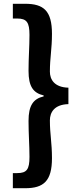

<svg xmlns="http://www.w3.org/2000/svg" viewBox="-20 -823 418 1016"><path d="M48 173H113C211 173 255 135 255 14C255 -67 244 -113 244 -186C244 -228 267 -270 342 -272V-359C267 -361 244 -403 244 -444C244 -517 255 -564 255 -644C255 -766 211 -803 113 -803H48V-725H71C122 -725 136 -704 136 -638C136 -575 131 -519 131 -448C131 -365 156 -331 211 -318V-313C156 -300 131 -265 131 -183C131 -112 136 -56 136 7C136 73 122 93 71 93H48Z"/></svg>

Font: Noto Sans HK
Style: Bold
Weight: 700
Designer: Ryoko NISHIZUKA 西塚涼子 (kana, bopomofo & ideographs); Paul D. Hunt (Latin, Greek & Cyrillic); Sandoll Communications 산돌커뮤니
Foundry: Adobe
Version: Version 2.002;hotconv 1.0.116;makeotfexe 2.5.65601